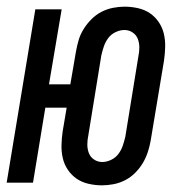

<svg xmlns="http://www.w3.org/2000/svg" viewBox="-28 -548 548 576"><path d="M278 8Q258 8 238 3.5Q218 -1 202.5 -11.5Q187 -22 176 -38Q165 -54 160.5 -73Q156 -92 156.5 -112.5Q157 -133 160 -154L172 -225H108L71 0H-8L78 -520H157L119 -295H183L200 -394Q203 -411 208 -428Q213 -445 223 -461Q233 -477 246.5 -490.5Q260 -504 276.5 -512.5Q293 -521 311 -524.5Q329 -528 346 -528Q366 -528 386 -523.5Q406 -519 421.5 -508.5Q437 -498 448 -482Q459 -466 463.5 -447Q468 -428 467.5 -407.5Q467 -387 464 -366L424 -126Q421 -109 415.5 -92Q410 -75 400.5 -59Q391 -43 377.5 -29.5Q364 -16 347.5 -7.5Q331 1 313 4.5Q295 8 278 8ZM279 -62Q292 -62 305.5 -68.5Q319 -75 327.5 -86.5Q336 -98 340.5 -111.5Q345 -125 348 -138L387 -378Q390 -392 390 -405.5Q390 -419 385.5 -431Q381 -443 370 -450.5Q359 -458 345 -458Q332 -458 318.5 -451.5Q305 -445 296.5 -433.5Q288 -422 283.5 -408.5Q279 -395 276 -382L237 -142Q234 -128 234 -114.5Q234 -101 238.5 -89Q243 -77 254 -69.5Q265 -62 279 -62Z"/></svg>

Font: Iosevka SS04
Style: Italic
Weight: 400
Italic angle: -9°
Monospace: yes
Designer: Belleve Invis
Foundry: Belleve Invis
Version: Version 19.0.0; ttfautohint (v1.8.4)